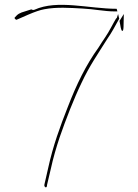

<svg xmlns="http://www.w3.org/2000/svg" viewBox="-20 -709 579 808"><path d="M41 -634C41 -633 42 -629 48 -626H50C56 -629 72 -635 98 -647C126 -659 149 -667 166 -670C218 -680 273 -676 328 -673C374 -671 419 -661 462 -661H474C473 -665 472 -669 471 -672C354 -672 222 -712 125 -668L120 -667L115 -668C112 -670 111 -670 110 -669L88 -662C60 -654 55 -650 41 -634ZM167 67C166 71 167 73 167 74C172 84 178 79 178 70V69L194 1C204 -45 217 -89 231 -131C257 -206 291 -294 323 -360C357 -433 394 -485 432 -546C449 -570 465 -600 481 -629V-630L482 -631C482 -632 481 -632 481 -633C480 -638 478 -644 477 -650L471 -632H469C455 -609 440 -577 422 -551C413 -538 404 -524 394 -508C342 -436 302 -354 265 -258C233 -177 203 -95 183 -3ZM167 69V70ZM501 -650V-647C500 -602 501 -578 495 -579C489 -579 487 -600 483 -621Z"/></svg>

Font: Stray Cat
Style: Hl
Weight: 100
Version: Version 1.0